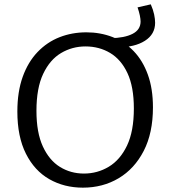

<svg xmlns="http://www.w3.org/2000/svg" viewBox="-20 -856 797 885"><path d="M362 9Q276 9 207.5 -30Q139 -69 99.5 -147.5Q60 -226 60 -342Q60 -433 84.5 -501.5Q109 -570 153 -616Q197 -662 254.5 -684.5Q312 -707 378 -707Q442 -707 498 -685.5Q554 -664 596 -620.5Q638 -577 661.5 -512Q685 -447 685 -361Q685 -243 642.5 -160.5Q600 -78 527 -34.5Q454 9 362 9ZM367 -56Q429 -56 481.5 -87.5Q534 -119 565.5 -185Q597 -251 597 -356Q597 -456 567.5 -519Q538 -582 487.5 -612Q437 -642 374 -642Q313 -642 261.5 -611.5Q210 -581 179 -515.5Q148 -450 148 -345Q148 -245 177.5 -181Q207 -117 256.5 -86.5Q306 -56 367 -56ZM523 -638 489 -680Q554 -681 591 -700Q628 -719 628 -757Q628 -768 624.5 -785Q621 -802 614 -822L675 -836Q686 -811 690.5 -789.5Q695 -768 695 -751Q695 -698 648 -668Q601 -638 523 -638Z"/></svg>

Font: Bitter Thin
Style: Regular
Weight: 400
Version: Version 3.021